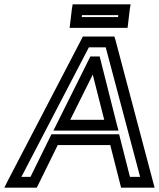

<svg xmlns="http://www.w3.org/2000/svg" viewBox="-81 -843 735 888"><path d="M625 -9 453 -658 448 -674H431H319H302L294 -658L-44 -9L-61 25H-25H71H89L97 9L186 -172H429L475 9L479 25H496H597H634L625 -9ZM567 -25H520L474 -206L470 -222H453H175H157L149 -206L60 -25H18L330 -624H408L567 -25ZM401 -289H244L348 -498L401 -289ZM458 -273 384 -566 380 -582H363H354H337L329 -566L183 -273L166 -239H202H431H467L458 -273ZM512 -739 519 -798 523 -823H498H280H255L251 -798L244 -739L241 -714H266H484H509L512 -739ZM465 -764H297L298 -773H466L465 -764Z"/></svg>

Font: Gamestation Display Outline
Style: Italic
Weight: 400
Designer: Jonas Hecksher
Foundry: Jonas Hecksher, Playtypeª, e-types AS
Version: Version 1.003